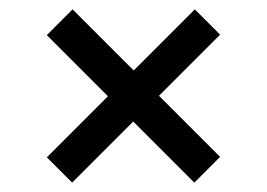

<svg xmlns="http://www.w3.org/2000/svg" viewBox="-20 -565 570 410"><path d="M135 -545 450 -230 395 -175 80 -490ZM450 -491 134 -175 80 -229 396 -545Z"/></svg>

Font: Lora
Style: Weight 700
Weight: 700
Designer: Olga Karpushina, Alexei Vanyashin (Cyrillic)
Foundry: Cyreal
Version: Version 3.001